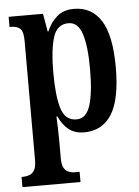

<svg xmlns="http://www.w3.org/2000/svg" viewBox="-55 -589 625 863"><g transform="rotate(-5 258.0 -157.0)"><path d="M11 232V186H20Q33 186 46.5 181Q60 176 69 161.5Q78 147 78 117V-421Q78 -466 63 -478Q48 -490 24 -490H16V-536H171L185 -455H188Q205 -495 234.5 -520.5Q264 -546 311 -546Q391 -546 433.5 -479Q476 -412 476 -268Q476 -123 433.5 -56Q391 11 309 11Q267 11 239.5 -11Q212 -33 195 -71H191Q192 -48 193 -19.5Q194 9 194 42V119Q194 148 203 162.5Q212 177 225.5 181.5Q239 186 251 186H273V232ZM280 -50Q324 -50 342 -106.5Q360 -163 360 -270Q360 -374 342 -429Q324 -484 281 -484Q229 -484 211.5 -427Q194 -370 194 -270Q194 -163 211.5 -106.5Q229 -50 280 -50Z"/></g></svg>

Font: Noto Serif Myanmar ExtraCondensed SemiBold
Style: Regular
Weight: 600
Width: 2
Designer: Ben Mitchell and the Monotype Design Team
Foundry: Monotype Imaging Inc.
Version: Version 2.106; ttfautohint (v1.8.4.7-5d5b)